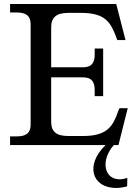

<svg xmlns="http://www.w3.org/2000/svg" viewBox="-20 -720 670 953"><path d="M392 -386H234V-584C234 -634 260 -656 319 -656H384C504 -656 530 -607 557 -535L562 -521H603L557 -700H30V-658H63C111 -658 132 -640 132 -600V-101C132 -61 111 -43 63 -43H30V0H504C401 99 436 213 557 213C573 213 592 210 611 205L612 163C596 168 585 170 574 170C495 170 479 74 545 0H568L614 -183H573L567 -169C541 -94 513 -45 393 -45H319C260 -45 234 -66 234 -116V-336H392C432 -336 450 -317 450 -273V-243H492V-479H450V-449C450 -405 432 -386 392 -386Z"/></svg>

Font: LT Superior Serif Medium
Style: Regular
Weight: 500
Designer: Daniel Lyons
Foundry: LyonsType
Version: Version 2.120;FEAKit 1.0